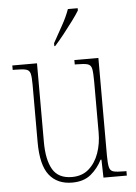

<svg xmlns="http://www.w3.org/2000/svg" viewBox="-55 -808 609 860"><g transform="rotate(-5 250.0 -378.0)"><path d="M235 10Q168 10 132 -35.5Q96 -81 96 -184V-443Q96 -477 92 -492.5Q88 -508 72.5 -512Q57 -516 24 -516H13V-536H124V-182Q124 -102 149.5 -58.5Q175 -15 236 -15Q282 -15 312 -41.5Q342 -68 357 -110.5Q372 -153 372 -203V-431Q372 -471 368.5 -489Q365 -507 350 -511.5Q335 -516 300 -516H292V-536H400V-99Q400 -62 404 -45Q408 -28 423 -24Q438 -20 470 -20H481V0H376L374 -81H370Q351 -43 319 -16.5Q287 10 235 10ZM208 -619Q230 -659 250.5 -695.5Q271 -732 283 -766H327V-756Q317 -739 297 -712Q277 -685 254.5 -656.5Q232 -628 212 -606H208Z"/></g></svg>

Font: Noto Serif Tamil Condensed Thin
Style: Regular
Weight: 100
Width: 3
Designer: Indian Type Foundry, Tom Grace, and the Monotype Design Team
Foundry: Monotype Imaging Inc.
Version: Version 2.004; ttfautohint (v1.8.4.7-5d5b)